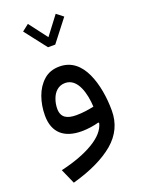

<svg xmlns="http://www.w3.org/2000/svg" viewBox="-172 -754 813 1096"><g transform="rotate(-20 234.0 -206.5)"><path d="M352.1 -645.5 311.5 -677.2 227.1 -565.9 142.6 -677.2 102.1 -645.5 205.1 -512.7H249ZM331.5 -5.9C322.3 32.7 291.5 67.9 240.2 98.6C189 129.4 121.6 154.8 39.1 173.8L79.1 264.2C189.9 233.4 274.9 192.4 334.5 142.1C394 91.3 423.8 27.8 423.8 -48.3C423.8 -128.4 410.6 -211.9 379.9 -278.3C349.1 -344.2 300.3 -387.2 228.5 -387.2C189.5 -387.2 157.2 -376 131.8 -353C106 -330.1 86.9 -300.8 74.2 -265.1C61.5 -229.5 55.2 -191.4 55.2 -151.9C55.2 -46.4 118.2 3.9 222.2 3.9C261.2 3.9 298.3 -2.4 328.1 -10.7ZM332.5 -105.5C301.8 -99.1 266.1 -92.8 225.6 -92.8C169.4 -92.8 134.3 -110.4 134.3 -164.6C134.3 -184.1 137.7 -203.1 144.5 -222.2C157.7 -259.8 185.1 -287.6 226.1 -287.6C303.7 -287.6 328.6 -184.1 332.5 -105.5Z"/></g></svg>

Font: Estedad Medium
Style: Regular
Weight: 500
Designer: Amin Abedi
Version: Version 7.3